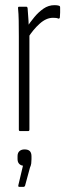

<svg xmlns="http://www.w3.org/2000/svg" viewBox="-20 -508 272 744"><path d="M58 0Q53 0 53 -6V-367Q53 -401 52.5 -428Q52 -455 50 -475Q49 -482 54 -482H82Q86 -482 87 -476Q89 -454 90.5 -427Q92 -400 92 -386L94 -381V-6Q94 0 89 0ZM88 -361 85 -404Q97 -422 113 -441.5Q129 -461 148.5 -474.5Q168 -488 191 -488Q202 -488 208 -486Q211 -485 212 -483.5Q213 -482 213 -478Q213 -468 213 -459.5Q213 -451 212 -441Q211 -435 206 -436Q202 -438 197 -438.5Q192 -439 185 -439Q159 -439 133.5 -416Q108 -393 88 -361ZM54 216Q50 216 51 210L69 134Q60 133 54 126.5Q48 120 48 108V97Q48 84 55.5 77.5Q63 71 75 71Q89 71 95.5 77.5Q102 84 102 98V109Q102 118 101 125.5Q100 133 96 142L77 212Q75 216 72 216Z"/></svg>

Font: Sofia Sans Extra Condensed Light
Style: Regular
Weight: 300
Designer: Botio Nikoltchev, Ani Petrova
Foundry: lettersoup
Version: Version 4.101